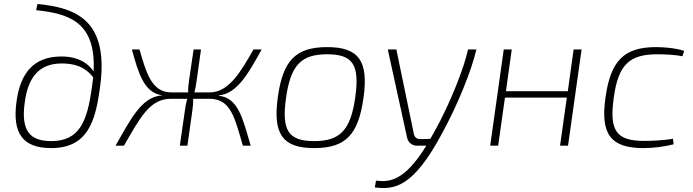

<svg xmlns="http://www.w3.org/2000/svg" viewBox="-20 -730 3474 962"><path d="M168 -710 161 -679C317 -662 462 -626 449 -373C403 -436 338 -447 288 -447C145 -447 82 -360 63 -223C40 -59 96 12 237 12C418 12 457 -122 479 -278C533 -628 363 -691 168 -710ZM237 -23C129 -23 84 -75 104 -217C119 -331 167 -412 289 -412C343 -412 403 -401 447 -342C445 -325 443 -308 440 -289C417 -125 380 -23 237 -23Z M1077 -250V-252C1170 -261 1227 -367 1291 -482H1250C1186 -370 1127 -267 1030 -267H954C959 -286 962 -302 965 -324L987 -482H950L927 -326C924 -304 922 -286 923 -267H838C738 -267 712 -370 679 -482H641C672 -368 701 -265 791 -253V-252C690 -244 638 -139 559 0H601C681 -138 729 -234 834 -235H918C913 -216 909 -198 907 -181L881 0H919L944 -178C947 -197 948 -216 948 -235H1031C1138 -234 1156 -138 1197 0H1236C1196 -138 1173 -240 1077 -250Z M1619 -494C1462 -494 1397 -427 1372 -243C1346 -57 1397 12 1554 12C1711 12 1775 -54 1801 -238C1828 -425 1777 -494 1619 -494ZM1619 -458C1747 -458 1783 -407 1760 -243C1737 -77 1683 -23 1554 -23C1426 -23 1390 -75 1413 -238C1436 -406 1491 -458 1619 -458Z M2325 -482C2307 -395 2236 -212 2157 -71C2150 -58 2143 -46 2136 -34L2084 -33C2069 -33 2058 -42 2054 -57L1966 -482H1923L2020 -39C2025 -16 2045 0 2069 0H2116C2005 181 1928 183 1864 175L1858 209C1954 221 2049 212 2195 -62C2272 -202 2342 -375 2367 -482Z M2854 -482 2825 -273H2515L2544 -482H2504L2436 0H2476L2510 -241H2820L2786 0H2826L2894 -482Z M3268 -494C3108 -494 3040 -428 3014 -243C2987 -57 3040 12 3204 12C3253 12 3309 5 3355 -7L3352 -35C3304 -26 3239 -24 3209 -24C3073 -24 3031 -69 3055 -239C3078 -410 3136 -458 3275 -458C3307 -458 3363 -456 3399 -448L3408 -475C3367 -489 3307 -494 3268 -494Z"/></svg>

Font: Exo 2 Extra Light
Style: Italic
Weight: 250
Italic angle: -8°
Designer: Natanael Gama
Version: Version 1.001;PS 001.001;hotconv 1.0.88;makeotf.lib2.5.64775